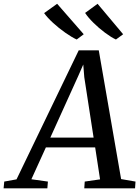

<svg xmlns="http://www.w3.org/2000/svg" viewBox="-86 -1020 758 1040"><path d="M449 -747.5 570 -50 648 -36.5 645.5 0H370.5L373 -36.5L456 -48.5L429.5 -221.5H162.5L84 -49L173.5 -36.5L170.5 0H-66.5L-63 -36.5L3.5 -48.5L340.5 -747.5ZM338.5 -610 186.5 -274.5H421L370.5 -602L365 -670.5ZM329.5 -806Q303 -818 267.8 -842.8Q232.5 -867.5 201 -896.5Q169.5 -925.5 153 -949L223.5 -999.5L367.5 -834.5ZM542 -806Q516 -818 482.8 -842.8Q449.5 -867.5 420 -896.8Q390.5 -926 375 -950L442.5 -999.5L581 -834.5Z"/></svg>

Font: Merriweather Text
Style: Italic
Weight: 400
Italic angle: -7.8°
Designer: Eben Sorkin
Foundry: Eben Sorkin
Version: Version 2.100